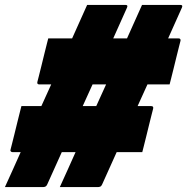

<svg xmlns="http://www.w3.org/2000/svg" viewBox="-69 -740 761 780"><path d="M18 -309H99Q109 -331 119 -353Q129 -375 139 -397H91Q80 -397 83 -408Q84 -412 88.5 -429.5Q93 -447 99 -471.5Q105 -496 111 -520.5Q117 -545 121.5 -562.5Q126 -580 127 -584H224Q239 -618 254.5 -652Q270 -686 285 -720H441Q452 -720 447 -709Q433 -678 419 -646.5Q405 -615 391 -584H447Q462 -618 477.5 -652Q493 -686 508 -720H664Q675 -720 670 -709Q656 -678 642 -646.5Q628 -615 614 -584H656Q662 -584 663 -581Q666 -578 664 -573Q663 -569 658.5 -551.5Q654 -534 648 -509.5Q642 -485 636 -460.5Q630 -436 625.5 -418.5Q621 -401 620 -397H530Q520 -375 510 -353Q500 -331 490 -309H545Q556 -309 553 -298Q552 -294 547.5 -276.5Q543 -259 537 -234.5Q531 -210 525 -185.5Q519 -161 514.5 -143.5Q510 -126 509 -122H405Q390 -89 375.5 -56.5Q361 -24 346 9Q343 16 338.5 18Q334 20 329 20H174Q190 -15 206 -50.5Q222 -86 238 -122H182Q167 -89 152.5 -56.5Q138 -24 123 9Q120 16 115.5 18Q111 20 106 20H-49Q-33 -15 -17 -50.5Q-1 -86 15 -122H-18Q-23 -122 -25 -125Q-28 -128 -26 -133Q-25 -137 -20.5 -154.5Q-16 -172 -10 -196.5Q-4 -221 2 -245.5Q8 -270 12.5 -287.5Q17 -305 18 -309ZM267 -309H322Q332 -331 342 -353Q352 -375 362 -397H307Q297 -375 287 -353Q277 -331 267 -309Z"/></svg>

Font: Recursive Mn Lnr St XBk
Style: Italic
Weight: 1000
Italic angle: -15°
Monospace: yes
Version: Version 1.079;hotconv 1.0.112;makeotfexe 2.5.65598; ttfautoh